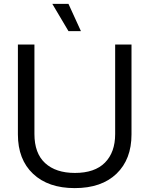

<svg xmlns="http://www.w3.org/2000/svg" viewBox="-20 -958 768 987"><path d="M364 9Q228 9 150 -64.5Q72 -138 72 -267V-729H157V-269Q157 -170 212 -119.5Q267 -69 365 -69Q467 -69 519.5 -122Q572 -175 572 -269V-729H656V-267Q656 -139 579 -65Q502 9 364 9ZM332 -798 249 -938H332L396 -798Z"/></svg>

Font: Mona Sans
Style: Regular
Weight: 400
Designer: Deni Anggara
Foundry: GitHub
Version: Version 2.000;Glyphs 3.2.3 (3260)